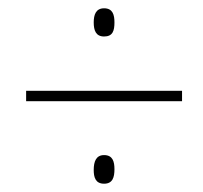

<svg xmlns="http://www.w3.org/2000/svg" viewBox="-20 -584 490 463"><path d="M231 -496C252 -496 256 -510 256 -530C256 -548 252 -564 231 -564C211 -564 206 -548 206 -530C206 -511 211 -496 231 -496ZM43 -340H419V-365H43ZM231 -141C252 -141 256 -157 256 -176C256 -194 252 -210 231 -210C212 -210 206 -195 206 -174C206 -157 210 -141 231 -141Z"/></svg>

Font: Noto Sans Condensed Thin
Style: Italic
Weight: 100
Width: 3
Italic angle: -12°
Designer: Monotype Design Team
Foundry: Monotype Imaging Inc.
Version: Version 2.013